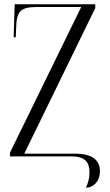

<svg xmlns="http://www.w3.org/2000/svg" viewBox="-20 -734 514 901"><path d="M383 147Q390 133 395 115Q400 97 400 76Q400 35 379.5 17.5Q359 0 318 0H27V-18L361 -701H148Q94 -701 75.5 -681Q57 -661 56 -608L54 -559H44L49 -714H427V-696L94 -13H327Q392 -13 420.5 8.5Q449 30 449 69Q449 103 430.5 124.5Q412 146 383 147Z"/></svg>

Font: Noto Serif Display Condensed Light
Style: Regular
Weight: 300
Width: 3
Designer: Monotype Design Team
Foundry: Monotype Imaging Inc.
Version: Version 2.009